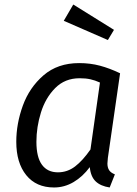

<svg xmlns="http://www.w3.org/2000/svg" viewBox="-20 -817 607 849"><path d="M511 -493 457 -119Q455 -99 455 -94Q455 -76 462.5 -64.5Q470 -53 488 -46L465 12Q425 6 403 -15Q381 -36 377 -78Q346 -36 305.5 -12Q265 12 219 12Q140 12 96 -42.5Q52 -97 52 -190Q52 -270 81 -350Q110 -430 172.5 -484Q235 -538 330 -538Q379 -538 422 -526.5Q465 -515 511 -493ZM141 -190Q141 -122 165.5 -88.5Q190 -55 236 -55Q278 -55 312 -81Q346 -107 380 -156L422 -452Q400 -462 379.5 -466.5Q359 -471 332 -471Q267 -471 224 -427.5Q181 -384 161 -319.5Q141 -255 141 -190ZM304 -797 484 -685 457 -640 262 -725Z"/></svg>

Font: Fira Sans TEST Book
Style: Italic
Weight: 350
Italic angle: -8°
Designer: Carrois Corporate & Edenspiekermann AG
Foundry: Carrois Corporate GbR & Edenspiekermann AG
Version: Version 4.201